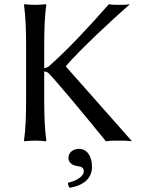

<svg xmlns="http://www.w3.org/2000/svg" viewBox="-20 -668 669 912"><path d="M104 -445V-200C104 -125 102 -54 94 0L96 3C108 1 135 0 147 0C159 0 186 1 198 3L200 0C192 -57 190 -125 190 -200V-329C195 -328 204 -326 209 -322C250 -281 393 -108 483 3C500 0 528 0 545 0C564 0 588 0 607 3L293 -352V-354C361 -433 509 -571 597 -648C581 -645 561 -645 546 -645C533 -645 510 -645 497 -648C408 -546 300 -430 212 -353C205 -347 195 -345 190 -344V-445C190 -520 192 -592 200 -645L198 -648C186 -646 159 -645 147 -645C135 -645 108 -646 96 -648L94 -645C102 -588 104 -520 104 -445ZM355 39C326 39 305 58 305 82C305 109 330 118 347 121C365 123 378 127 378 147C378 165 352 189 303 200C303 209 305 218 311 224C368 215 417 185 417 125C417 73 393 39 355 39Z"/></svg>

Font: Libertinus Sans
Style: Regular
Weight: 400
Designer: Philipp H. Poll, Khaled Hosny
Foundry: Caleb Maclennan
Version: Version 7.050;RELEASE